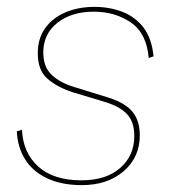

<svg xmlns="http://www.w3.org/2000/svg" viewBox="-20 -529 504 559"><path d="M218 10Q160 10 118 -9.5Q76 -29 53.5 -64.5Q31 -100 29 -147L44 -151Q47 -84 91.5 -44Q136 -4 217 -4Q289 -4 330 -40Q371 -76 371 -133Q371 -174 350 -196.5Q329 -219 286 -232L190 -261Q147 -275 118.5 -299.5Q90 -324 90 -374Q90 -417 111.5 -447Q133 -477 170.5 -493Q208 -509 255 -509Q299 -509 336.5 -494.5Q374 -480 398 -448.5Q422 -417 427 -365L413 -360Q407 -432 361 -463.5Q315 -495 253 -495Q188 -495 147 -462.5Q106 -430 106 -376Q106 -335 129.5 -312Q153 -289 195 -276L292 -246Q342 -231 364.5 -205Q387 -179 387 -135Q387 -71 340 -30.5Q293 10 218 10Z"/></svg>

Font: Kantumruy Pro Thin
Style: Italic
Weight: 250
Italic angle: -13°
Version: Version 1.002